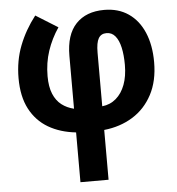

<svg xmlns="http://www.w3.org/2000/svg" viewBox="-55 -609 831 900"><g transform="rotate(-5 360.5 -158.5)"><path d="M144 -556.6 247.6 -492.2Q213.9 -442.4 195.3 -386.7Q176.8 -331.1 176.8 -268.1Q176.8 -218.3 190.7 -184.8Q204.6 -151.4 229.5 -132.3Q254.4 -113.3 287.1 -105.5V-354Q287.1 -454.1 335 -504.4Q382.8 -554.7 467.8 -554.7Q534.2 -554.7 581.8 -522.2Q629.4 -489.7 654.8 -430.2Q680.2 -370.6 680.2 -290.5Q680.2 -202.1 646.5 -138.4Q612.8 -74.7 554 -38.3Q495.1 -2 419.4 5.9V240.2H287.1V5.9Q212.9 -2 157.5 -34.4Q102.1 -66.9 71.3 -125.5Q40.5 -184.1 40.5 -270.5Q40.5 -353 67.9 -423.3Q95.2 -493.7 144 -556.6ZM468.8 -445.3Q443.8 -445.3 431.9 -425Q419.9 -404.8 419.9 -357.4V-105.5Q457.5 -109.4 485.1 -133.1Q512.7 -156.7 527.6 -196.5Q542.5 -236.3 542.5 -289.6Q542.5 -335.9 534.7 -371.1Q526.9 -406.2 510.5 -426Q494.1 -445.8 468.8 -445.3Z"/></g></svg>

Font: Open Sans SemiCondensed
Style: Bold
Weight: 700
Width: 4
Designer: Monotype Design Team
Foundry: Monotype Imaging Inc.
Version: Version 3.003